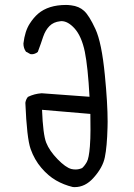

<svg xmlns="http://www.w3.org/2000/svg" viewBox="-20 -770 540 776"><path d="M281.7 -13.7Q324.7 -13.7 357.9 -51.3Q395.5 -92.8 403.8 -134.8Q412.6 -177.2 414.6 -255.9Q415 -266.6 415 -277.8Q415 -352.5 403.8 -466.3Q391.1 -597.7 365.7 -652.6Q340.3 -707.5 319.8 -726.1Q299.8 -744.6 267.6 -748.5Q255.4 -750 247.1 -750Q175.8 -750 134.3 -714.8Q115.7 -698.7 100.1 -674.3Q80.6 -644 74.7 -594.2Q74.7 -575.2 85 -561L103 -551.3Q105 -550.8 109.4 -550.8Q113.8 -550.8 120.4 -553Q127 -555.2 132.8 -560.1Q146.5 -596.7 154.3 -621.1Q163.6 -648.4 180.2 -665Q196.3 -681.2 223.1 -684.1Q225.6 -684.6 228.5 -684.6Q254.4 -684.6 281.2 -655.3Q309.6 -624 322.8 -561Q335.4 -498.5 341.8 -378.9L148.4 -393.1Q118.7 -391.1 92.8 -378.4Q84.5 -368.2 82.5 -354.5Q88.4 -210.9 103.8 -167.7Q119.1 -124.5 147 -91.8Q174.8 -59.1 206.3 -41Q237.8 -22.9 273.9 -14.2Q277.8 -13.7 281.7 -13.7ZM285.6 -85Q277.3 -85 268.6 -86.9Q245.6 -92.8 212.6 -126.7Q179.7 -160.6 166.7 -193.6Q153.8 -226.6 149.9 -326.2L345.2 -309.6Q345.7 -278.8 345.7 -244.4Q345.7 -210 343.3 -178.2Q339.4 -130.4 331.1 -115.7Q322.8 -100.6 312 -90.8Q298.8 -85 285.6 -85Z"/></svg>

Font: Bakudai
Style: Light
Weight: 300
Version: Version 1.48